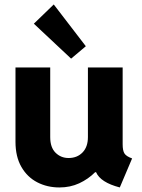

<svg xmlns="http://www.w3.org/2000/svg" viewBox="-20 -825 630 853"><path d="M244.1 7.8Q189.9 7.8 145.5 -15.1Q101.1 -38.1 75 -83.5Q48.8 -128.9 48.8 -195.3V-525.4H203.1V-215.8Q203.1 -169.9 226.8 -146.5Q250.5 -123 284.7 -123Q322.8 -123 346.7 -147.7Q370.6 -172.4 370.6 -215.8V-525.4H524.9V-184.1Q524.9 -155.8 533 -143.1Q541 -130.4 566.9 -121.1L512.2 7.8Q426.3 -14.6 406.7 -60.1H402.8Q372.1 -29.3 332 -10.7Q292 7.8 244.1 7.8ZM295.9 -564.5 130.4 -719.7 218.8 -805.2 361.3 -619.6Z"/></svg>

Font: Reddit Sans ExtraBold
Style: Regular
Weight: 800
Designer: Stephen Hutchings
Foundry: Reddit
Version: Version 1.014; ttfautohint (v1.8.4.7-5d5b)